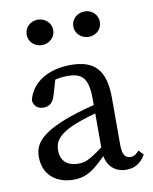

<svg xmlns="http://www.w3.org/2000/svg" viewBox="-82 -772 673 847"><g transform="rotate(-10 254.5 -348.5)"><path d="M179 13.1C240.6 13.1 274.5 -15 333.8 -74.5H363.5L349.8 -125.1C268.3 -64.5 247.6 -52.8 213.5 -52.8C168.2 -52.8 133.7 -73.9 133.7 -126.7C133.7 -156.8 144.8 -194.5 232.3 -228.6C262.2 -240.7 320.9 -259.5 366.1 -268.6V-304.9C316.2 -295.8 252.8 -277.8 210.8 -262.9C75.7 -214.2 45.1 -168.9 45.1 -112C45.1 -29.1 105.7 13.1 179 13.1ZM415.9 10.2C451.4 10.2 478.9 -3.2 502.9 -42.2L482.6 -63.9C471.5 -50.7 460.7 -41.9 444.1 -41.9C421.5 -41.9 407.9 -57.5 407.9 -101.1V-313.8C407.9 -440.2 357.8 -487.7 253.4 -487.7C150.9 -487.7 76.5 -440.1 58.3 -363.7C60.6 -338.3 77.1 -323.1 104.6 -323.1C132.2 -323.1 148.2 -339.8 156.9 -370.9L181.8 -455.9L140.1 -424.5C177.5 -439.3 207.3 -442.3 230.3 -442.3C296.2 -442.3 323.6 -418.2 323.6 -320.7V-91.4C324.1 -29.5 360.2 10.2 415.9 10.2ZM145 -595.8C177.5 -595.8 205 -619.9 205 -652.7C205 -685.5 177.5 -709.7 145 -709.7C112.5 -709.7 85.9 -685.5 85.9 -652.7C85.9 -619.9 112.5 -595.8 145 -595.8ZM354.8 -595.8C387.3 -595.8 413.8 -619.9 413.8 -652.7C413.8 -685.5 387.3 -709.7 354.8 -709.7C322.3 -709.7 294.7 -685.5 294.7 -652.7C294.7 -619.9 322.3 -595.8 354.8 -595.8Z"/></g></svg>

Font: Source Serif Variable
Style: Regular
Weight: 389
Designer: Frank Grießhammer
Foundry: Adobe Systems Incorporated
Version: Version 3.001;hotconv 1.0.111;makeotfexe 2.5.65597